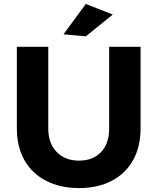

<svg xmlns="http://www.w3.org/2000/svg" viewBox="-20 -936 793 967"><path d="M529.8 -289.1V-700.2H688V-289.1Q688 -197.3 650.4 -129.6Q612.8 -62 543 -25.4Q473.1 11.2 378.2 11.2Q283.2 11.2 212.2 -25.4Q141.1 -62 103 -129.4Q64.9 -196.8 64.9 -289.1V-700.2H223.1V-289.1Q223.1 -213.9 265.6 -170.4Q308.1 -127 377.9 -127Q447.8 -127 488.8 -169.9Q529.8 -212.9 529.8 -289.1ZM412.1 -916 547.9 -862.8 412.1 -752.9 299.8 -763.2Z"/></svg>

Font: Montserrat-SemiBold
Style: Regular
Weight: 600
Designer: Julieta Ulanovsky
Foundry: Julieta Ulanovsky
Version: Version 6.001